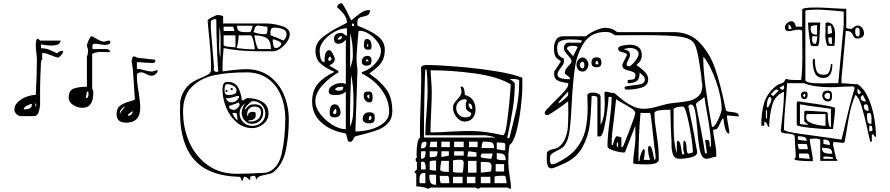

<svg xmlns="http://www.w3.org/2000/svg" viewBox="-20 -1014 5574 1202"><path d="M524 -471V-660Q529 -672 530 -679.5Q531 -687 531 -700Q531 -707 527.5 -716Q524 -725 524 -730Q524 -737 535 -762Q546 -787 554 -787Q559 -787 578 -775Q613 -753 631 -753Q636 -754 644 -756.5Q652 -759 657 -760H661Q671 -760 671 -750Q671 -733 635 -733Q624 -733 604 -737Q598 -738 590.5 -739Q583 -740 572 -740Q558 -740 558 -724L559 -707H651Q654 -707 660.5 -702.5Q667 -698 671 -693L664 -687Q650 -687 643 -688L615 -689Q596 -689 576.5 -684.5Q557 -680 557 -673V-460Q562 -451 563 -446Q564 -441 564 -431Q564 -339 495 -339Q465 -339 437.5 -357Q410 -375 410 -403Q410 -448 441.5 -459.5Q473 -471 524 -471ZM204 -420Q211 -552 211 -641Q211 -656 207 -688Q206 -696 205 -707Q204 -718 204 -733Q204 -748 206.5 -759Q209 -770 217 -773L231 -760H359Q359 -729 301 -729Q277 -729 258 -732.5Q239 -736 237 -736V-712Q261 -712 277.5 -706.5Q294 -701 311.5 -692.5Q329 -684 337 -680Q353 -696 375 -696Q375 -672 344 -653Q332 -655 320 -660Q308 -665 303 -667Q286 -674 273 -678Q260 -682 244 -682V-640L237 -633Q231 -514 231 -467V-353Q227 -325 219.5 -306Q212 -287 191 -287H111Q96 -287 83 -300Q70 -313 70 -327Q70 -355 92.5 -376Q115 -397 146.5 -408.5Q178 -420 204 -420ZM795 -380Q806 -383 814.5 -386Q823 -389 824 -393Q819 -464 818 -490Q816 -513 814.5 -540Q813 -567 811 -587Q811 -591 807.5 -609.5Q804 -628 804 -630V-633L811 -660H817Q825 -660 828.5 -659Q832 -658 837 -653L951 -640Q952 -640 952 -635Q952 -625 947 -622.5Q942 -620 932 -620H928Q913 -620 883 -622Q861 -625 837 -625V-583Q858 -583 885 -574Q915 -566 931 -566Q937 -566 948 -570.5Q959 -575 967 -575Q967 -560 955 -550Q943 -540 927 -540Q916 -540 896 -550Q878 -561 864 -561Q837 -561 837 -541Q837 -500 848 -438Q858 -372 858 -340Q858 -246 770 -246Q741 -246 725.5 -258.5Q710 -271 710 -300Q710 -337 733.5 -353.5Q757 -370 795 -380ZM517 -400H521Q534 -400 534 -426L533 -440H524ZM201 -355Q201 -346 203 -346Q204 -346 205.5 -349.5Q207 -353 207 -356Q207 -364 204 -367H203Q201 -367 201 -355ZM128 -329Q152 -329 166 -335.5Q180 -342 180 -363Q167 -363 147.5 -352Q128 -341 128 -329ZM730 -307Q730 -302 731 -300Q735 -314 749 -329.5Q763 -345 764 -347Q751 -343 740.5 -331Q730 -319 730 -307ZM781 -289Q793 -289 802 -297Q811 -305 811 -317V-320Q808 -315 799.5 -310.5Q791 -306 786 -301Q781 -296 781 -289Z M1108 -380Q1118 -427 1139.5 -456Q1161 -485 1185.5 -500Q1210 -515 1244 -529Q1268 -539 1281.5 -547Q1295 -555 1300 -567L1301 -607L1300 -647Q1300 -662 1292.5 -749.5Q1285 -837 1280 -880V-884Q1280 -893 1307.5 -906.5Q1335 -920 1343 -920H1347Q1356 -919 1365 -917Q1374 -915 1377 -913V-867H1647Q1692 -867 1743 -851.5Q1794 -836 1794 -800Q1794 -778 1778 -754Q1762 -730 1738.5 -712.5Q1715 -695 1694 -693H1604Q1475 -693 1380 -713Q1379 -703 1376 -664Q1373 -625 1373 -587L1374 -567Q1472 -581 1521 -581Q1606 -581 1666.5 -537Q1727 -493 1757.5 -420.5Q1788 -348 1788 -264Q1788 -157 1768 -68Q1748 21 1687 67Q1678 73 1647 79Q1619 84 1603.5 90.5Q1588 97 1585 113Q1584 109 1580.5 97.5Q1577 86 1572 86Q1569 86 1560.5 88.5Q1552 91 1547 91L1546 112Q1540 112 1531 102.5Q1522 93 1516 93Q1509 93 1506.5 96Q1504 99 1502 108Q1500 117 1494 120Q1488 95 1480 93Q1289 89 1198 -12Q1107 -113 1107 -311ZM1318 -582Q1318 -564 1337 -564Q1339 -564 1342 -565Q1345 -566 1347 -567Q1344 -575 1339 -693.5Q1334 -812 1334 -893Q1331 -894 1327 -894Q1309 -894 1300 -880V-833L1320 -593Q1318 -585 1318 -582ZM1639 -800Q1648 -800 1651 -806.5Q1654 -813 1654 -825V-833V-847Q1641 -847 1621 -850.5Q1601 -854 1596 -854Q1583 -854 1577.5 -843Q1572 -832 1567 -813Q1600 -800 1639 -800ZM1513 -813H1530H1547Q1561 -837 1561 -853H1464Q1464 -828 1475.5 -820.5Q1487 -813 1513 -813ZM1352 -722Q1352 -680 1360 -653L1361 -763Q1361 -816 1354 -847L1353 -770ZM1380 -820H1447L1440 -847H1380ZM1754 -760Q1774 -777 1774 -799Q1774 -822 1751 -831.5Q1728 -841 1700 -841Q1683 -841 1678 -833Q1673 -825 1673 -811V-803Q1673 -796 1674 -793Q1727 -774 1754 -760ZM1380 -733Q1380 -725 1409 -721.5Q1438 -718 1454 -718V-793H1380ZM1575 -705Q1575 -723 1566.5 -758Q1558 -793 1547 -793H1474Q1474 -772 1469 -744.5Q1464 -717 1460 -713Q1521 -705 1575 -705ZM1600 -707H1676Q1676 -756 1652.5 -773.5Q1629 -791 1574 -793Q1573 -791 1573 -787Q1574 -780 1578 -761Q1582 -742 1588 -724.5Q1594 -707 1600 -707ZM1706 -713Q1718 -713 1729.5 -722Q1741 -731 1741 -743Q1741 -748 1721 -757.5Q1701 -767 1694 -767H1687Q1687 -753 1691 -733Q1695 -713 1706 -713ZM1461 74Q1536 74 1647 67Q1722 46 1744 -54Q1766 -154 1766 -274Q1766 -352 1738.5 -417.5Q1711 -483 1656.5 -522Q1602 -561 1523 -561Q1409 -561 1323.5 -543.5Q1238 -526 1182 -471.5Q1126 -417 1126 -314Q1126 -212 1165.5 -123Q1205 -34 1281 20Q1357 74 1461 74ZM1409 -501Q1451 -501 1470 -467.5Q1489 -434 1494 -387Q1496 -386 1500 -386Q1505 -386 1514.5 -393Q1524 -400 1530 -400Q1583 -400 1622 -377Q1661 -354 1661 -303Q1661 -265 1629.5 -238.5Q1598 -212 1560 -212Q1503 -212 1460.5 -249Q1418 -286 1395.5 -342Q1373 -398 1373 -453Q1373 -476 1377.5 -486Q1382 -496 1389 -498.5Q1396 -501 1409 -501ZM1386 -443Q1386 -431 1391.5 -425Q1397 -419 1414 -419Q1431 -419 1446 -425Q1461 -431 1461 -447Q1461 -464 1442.5 -475.5Q1424 -487 1406 -487Q1393 -487 1389.5 -478.5Q1386 -470 1386 -455ZM1437 -454Q1437 -452 1436 -451Q1434 -450 1431 -450L1425 -451L1424 -458Q1424 -461 1425 -462Q1426 -463 1428 -463L1436 -462ZM1400 -438Q1399 -438 1393 -440L1392 -444Q1392 -448 1393 -450L1397 -451L1403 -450L1404 -443Q1404 -440 1403 -439ZM1430 -373Q1447 -373 1462 -385.5Q1477 -398 1477 -414Q1464 -414 1440 -406Q1436 -405 1425 -402Q1414 -399 1404 -399Q1397 -399 1394 -400Q1403 -373 1430 -373ZM1560 -226Q1594 -226 1617.5 -248Q1641 -270 1641 -303Q1641 -335 1618.5 -358Q1596 -381 1563 -381Q1554 -381 1533.5 -360.5Q1513 -340 1513 -330Q1513 -328 1514 -327Q1530 -347 1541 -354Q1552 -361 1574 -361Q1599 -361 1613.5 -349Q1628 -337 1628 -312Q1628 -279 1608 -259Q1588 -239 1555 -239Q1530 -239 1511.5 -260Q1493 -281 1493 -307Q1493 -322 1499 -338Q1505 -354 1514 -367Q1480 -341 1480 -304Q1480 -271 1503.5 -248.5Q1527 -226 1560 -226ZM1444 -326Q1454 -326 1467 -337.5Q1480 -349 1480 -360Q1480 -363 1477.5 -367Q1475 -371 1474 -373Q1466 -368 1441.5 -360Q1417 -352 1413 -350Q1413 -339 1422.5 -332.5Q1432 -326 1444 -326ZM1547 -253Q1577 -253 1595.5 -268.5Q1614 -284 1614 -311Q1614 -329 1603 -338Q1592 -347 1574 -347Q1552 -347 1539.5 -333.5Q1527 -320 1527 -297Q1527 -288 1534 -287L1533 -292Q1533 -314 1567 -314Q1576 -314 1578.5 -309.5Q1581 -305 1581 -297V-293Q1581 -260 1534 -260Q1535 -253 1547 -253ZM1467 -260V-267Q1466 -278 1464 -290.5Q1462 -303 1460 -307H1434Q1447 -276 1467 -260Z M1955 -696Q1955 -747 2004 -784.5Q2053 -822 2122 -856Q2128 -859 2140 -865Q2152 -871 2152 -873Q2152 -917 2092 -967Q2091 -968 2091 -970Q2091 -981 2101.5 -987.5Q2112 -994 2118 -994Q2123 -994 2136.5 -970Q2150 -946 2162 -920.5Q2174 -895 2178 -887Q2188 -892 2205 -908Q2231 -929 2250 -940Q2269 -951 2296 -951Q2296 -930 2286.5 -922.5Q2277 -915 2257 -911Q2237 -908 2227 -900.5Q2217 -893 2217 -870L2218 -853Q2294 -825 2341.5 -790.5Q2389 -756 2389 -703Q2389 -668 2379 -644Q2369 -620 2349.5 -600.5Q2330 -581 2292 -554Q2295 -551 2309 -541Q2362 -504 2399 -454Q2436 -404 2436 -317Q2436 -272 2410 -244Q2384 -216 2347 -201.5Q2310 -187 2253 -173Q2222 -166 2205 -160Q2198 -158 2192 -144Q2188 -135 2184 -130.5Q2180 -126 2172 -126Q2162 -126 2158.5 -132.5Q2155 -139 2152 -154Q2150 -166 2147.5 -172.5Q2145 -179 2138 -180Q2050 -195 1992 -247Q1934 -299 1934 -378Q1934 -447 1970 -489.5Q2006 -532 2074 -564Q2016 -589 1985.5 -617.5Q1955 -646 1955 -696ZM2183 -858Q2183 -850 2190 -850Q2193 -850 2195 -852.5Q2197 -855 2197 -858Q2197 -861 2195 -864Q2193 -867 2190 -867Q2183 -867 2183 -858ZM1954 -378Q1954 -341 1985 -300.5Q2016 -260 2061 -232.5Q2106 -205 2145 -205V-440Q2131 -428 2116 -423.5Q2101 -419 2081 -419Q2062 -419 2050 -423Q2038 -427 2038 -443Q2038 -465 2063.5 -479.5Q2089 -494 2112 -494Q2124 -494 2130 -493Q2136 -492 2145 -487V-767Q2127 -740 2098 -740Q2071 -740 2071 -772Q2071 -790 2083.5 -799Q2096 -808 2115 -808Q2125 -808 2134.5 -799.5Q2144 -791 2152 -791V-837Q2116 -837 2075.5 -815.5Q2035 -794 2008 -761Q1981 -728 1981 -697Q1981 -670 1987.5 -647.5Q1994 -625 2012 -625V-637Q2012 -700 2042 -700Q2051 -700 2063.5 -677.5Q2076 -655 2076 -645Q2076 -631 2065.5 -620Q2055 -609 2042 -606Q2043 -601 2073 -585L2096 -571Q2099 -568 2099 -564Q2099 -561 2098 -560Q2045 -531 1999.5 -481Q1954 -431 1954 -378ZM2416 -317Q2416 -371 2390 -418.5Q2364 -466 2325.5 -500Q2287 -534 2246 -553Q2244 -555 2244 -558Q2244 -562 2255 -566Q2295 -579 2330 -617.5Q2365 -656 2365 -697Q2365 -721 2344 -750.5Q2323 -780 2292 -800.5Q2261 -821 2232 -821Q2227 -821 2225 -820Q2221 -786 2216.5 -725Q2212 -664 2212 -647Q2212 -633 2214 -610Q2216 -587 2218 -580L2205 -191Q2250 -191 2298.5 -203.5Q2347 -216 2381.5 -244Q2416 -272 2416 -317ZM2189 -669Q2189 -709 2185.5 -739.5Q2182 -770 2172 -807V-587Q2182 -617 2185.5 -632Q2189 -647 2189 -669ZM2092 -767Q2095 -766 2102 -766Q2113 -766 2116.5 -771Q2120 -776 2120 -789Q2106 -789 2092 -767ZM2275 -770Q2306 -770 2306 -726Q2306 -711 2302.5 -707Q2299 -703 2284 -703Q2270 -703 2264 -710Q2258 -717 2258 -732Q2258 -770 2275 -770ZM2278 -723H2285V-737H2278ZM2279 -664Q2294 -664 2300 -656.5Q2306 -649 2306 -634Q2306 -617 2298 -610Q2290 -603 2272 -603Q2260 -603 2252.5 -609Q2245 -615 2245 -627Q2245 -644 2254.5 -654Q2264 -664 2279 -664ZM2042 -632Q2045 -633 2050 -636Q2055 -639 2055 -642V-646Q2054 -651 2050.5 -655.5Q2047 -660 2045 -660Q2043 -660 2040 -655.5Q2037 -651 2035 -646V-642Q2035 -639 2037.5 -635.5Q2040 -632 2042 -632ZM2270 -630H2287Q2287 -639 2278 -643Q2270 -638 2270 -630ZM2171 -277 2172 -220Q2183 -247 2187 -270Q2191 -293 2192 -326L2193 -389Q2193 -477 2178 -547Q2171 -380 2171 -277ZM2102 -446Q2116 -446 2122.5 -451.5Q2129 -457 2129 -471H2122Q2082 -471 2078 -453Q2083 -448 2089.5 -447Q2096 -446 2102 -446ZM2284 -441H2289Q2304 -441 2308.5 -431Q2313 -421 2313 -403Q2313 -373 2295 -373Q2278 -373 2267.5 -385Q2257 -397 2257 -413Q2257 -431 2264 -436Q2271 -441 2284 -441ZM2292 -397V-422Q2288 -422 2283 -419Q2278 -416 2278 -413Q2278 -409 2282.5 -403Q2287 -397 2292 -397ZM2075 -361Q2093 -361 2102.5 -344.5Q2112 -328 2112 -309Q2112 -294 2101.5 -286.5Q2091 -279 2076 -279Q2058 -279 2051 -285.5Q2044 -292 2044 -309Q2044 -361 2075 -361ZM2075 -300Q2086 -300 2086 -316V-320Q2086 -332 2078 -333Q2077 -330 2071 -321.5Q2065 -313 2065 -310Q2065 -300 2075 -300ZM2292 -311Q2312 -311 2319 -303.5Q2326 -296 2326 -275Q2326 -256 2318.5 -249Q2311 -242 2291 -242Q2251 -242 2251 -270Q2251 -290 2262 -300.5Q2273 -311 2292 -311ZM2289 -268V-262Q2306 -262 2306 -277Q2306 -282 2304.5 -285Q2303 -288 2298 -290Q2289 -288 2289 -268Z M2576 67V60Q2588 48 2590 47V0Q2585 -2 2583.5 -5Q2582 -8 2582 -13Q2582 -19 2583.5 -22Q2585 -25 2590 -27Q2588 -31 2588 -51Q2588 -85 2593.5 -117Q2599 -149 2610 -153L2609 -197Q2609 -251 2613 -362Q2617 -470 2617 -525Q2617 -570 2616 -593Q2622 -607 2652 -607Q2722 -607 2843 -597Q2964 -587 3078.5 -569Q3193 -551 3250 -527V-467Q3250 -423 3240.5 -341.5Q3231 -260 3213 -191Q3195 -122 3170 -107Q3165 -76 3163.5 -53.5Q3162 -31 3162 3Q3162 31 3170 85Q3179 134 3179 168Q3169 168 3156 160H2990L2976 167H2970L2956 160H2676Q2674 161 2670 163.5Q2666 166 2663 167H2656Q2651 162 2628 157.5Q2605 153 2586 153V73Q2584 72 2581 70Q2578 68 2576 67ZM2634 -153H3083Q3073 -157 3049.5 -162Q3026 -167 3016 -167H2643Q2643 -226 2650 -308Q2651 -323 2654 -368Q2657 -413 2657 -451Q2657 -524 2650 -580H2643Q2640 -561 2637 -414Q2634 -267 2634 -153ZM3130 -167 3136 -173Q3145 -182 3154 -247.5Q3163 -313 3169.5 -380.5Q3176 -448 3177 -470L3176 -487Q3094 -535 2951 -554.5Q2808 -574 2676 -574Q2676 -550 2680 -504Q2681 -493 2682 -471.5Q2683 -450 2683 -434Q2683 -392 2679 -310Q2675 -226 2675 -185Q2730 -185 2800 -190Q2882 -194 2924 -194Q3015 -194 3130 -167ZM3170 -153 3203 -287Q3230 -395 3230 -487V-513Q3216 -518 3205.5 -519Q3195 -520 3183 -520H3170Q3203 -500 3203 -491Q3203 -415 3190.5 -334.5Q3178 -254 3156 -153L3163 -147ZM2844 -393Q2856 -406 2862.5 -416.5Q2869 -427 2869 -440Q2869 -454 2863 -467L2870 -473Q2882 -470 2886 -453Q2890 -436 2890 -420Q2957 -402 2957 -328Q2957 -296 2939 -274.5Q2921 -253 2889 -253Q2860 -253 2838 -281Q2816 -309 2816 -339Q2816 -355 2823 -366.5Q2830 -378 2844 -393ZM2895 -279Q2908 -279 2919 -284.5Q2930 -290 2930 -303V-307Q2907 -319 2901.5 -326.5Q2896 -334 2896 -352V-367Q2898 -370 2900 -376.5Q2902 -383 2903 -387Q2902 -389 2897.5 -391Q2893 -393 2890 -393Q2868 -393 2852 -376.5Q2836 -360 2836 -339Q2836 -313 2852.5 -296Q2869 -279 2895 -279ZM2937 -331Q2937 -347 2932 -356.5Q2927 -366 2913 -366Q2913 -353 2919 -342Q2925 -331 2937 -331ZM2616 -85Q2636 -85 2643 -93Q2650 -101 2650 -120Q2650 -122 2647.5 -124.5Q2645 -127 2643 -127Q2625 -127 2620.5 -117.5Q2616 -108 2616 -85ZM2676 -127Q2674 -121 2672 -110.5Q2670 -100 2669 -93H2716V-127ZM2743 -93H2796V-127H2743ZM2823 -93H2883V-127H2823ZM2916 -93H2970V-127H2916ZM2995 -87H3073Q3073 -114 3061 -120.5Q3049 -127 3020 -127H3003Q2995 -112 2995 -87ZM3130 -73H3143V-113Q3143 -122 3090 -122V-80Q3119 -74 3130 -73ZM2616 -20Q2635 -20 2640 -32.5Q2645 -45 2645 -67H2616ZM2670 -30H2680Q2705 -30 2712 -36Q2719 -42 2719 -67H2670ZM2743 -32Q2751 -32 2767 -35Q2783 -38 2790 -40V-67H2743ZM2823 -40H2883V-67H2823ZM2907 -33H2963V-60L2916 -67Q2911 -67 2909 -56.5Q2907 -46 2907 -33ZM3146 -11Q3146 -40 3133 -47.5Q3120 -55 3090 -55V-20Q3090 -11 3146 -11ZM3050 -20H3056L3063 -47Q3064 -49 3064 -53H2996Q2994 -50 2992 -45Q2990 -40 2989 -37Q2989 -29 2996 -27Q3006 -25 3022.5 -23Q3039 -21 3050 -20ZM2816 -7V60Q2816 67 2860 67H2876Q2880 54 2881.5 32Q2883 10 2883 2Q2883 -14 2860 -14H2850Q2843 -14 2829.5 -12.5Q2816 -11 2816 -7ZM2670 0V47Q2670 50 2686 52.5Q2702 55 2710 55V-9Q2670 -9 2670 0ZM2780 62H2790V-7H2743Q2742 -7 2739.5 12.5Q2737 32 2736 40V48Q2736 62 2780 62ZM2910 67H2963V-7H2910ZM2645 47V39Q2645 22 2641.5 10Q2638 -2 2626 -2Q2622 -2 2616 0V47ZM2990 67 3050 60Q3057 59 3057 27Q3057 11 3048 5.5Q3039 0 3023 0H3006H2990ZM3083 60H3136V13H3083ZM2606 108 2607 133H2643V68Q2620 68 2613 78Q2606 88 2606 108ZM2668 88Q2668 116 2675.5 129.5Q2683 143 2710 143V80H2668ZM3076 93V133H3151Q3151 111 3143 87L3123 86Q3114 86 3095 87.5Q3076 89 3076 93ZM2743 133H2793Q2793 87 2783 87H2733Q2733 133 2743 133ZM2816 133H2876V93H2816ZM2903 133H2956V93H2903ZM2990 133H3050V93H2990Z M3404 -60Q3412 -70 3421 -74Q3430 -78 3443 -80Q3446 -81 3457 -83.5Q3468 -86 3477 -93Q3506 -115 3519.5 -151Q3533 -187 3535 -218.5Q3537 -250 3538 -310L3537 -380Q3502 -352 3457.5 -322.5Q3413 -293 3410 -293Q3390 -293 3390 -308Q3390 -315 3403.5 -330Q3417 -345 3451 -379Q3492 -418 3515 -444.5Q3538 -471 3538 -487Q3538 -491 3537 -493Q3529 -495 3503 -499.5Q3477 -504 3463 -516Q3449 -528 3449 -550L3450 -567L3490 -627V-633Q3463 -647 3455.5 -664.5Q3448 -682 3448 -713Q3448 -743 3461.5 -765Q3475 -787 3504 -787H3650Q3662 -802 3698 -819Q3734 -836 3764 -840H3767Q3790 -840 3807.5 -834Q3825 -828 3844 -813H4197Q4300 -813 4363.5 -743.5Q4427 -674 4458 -582Q4489 -490 4517 -358Q4520 -347 4524 -327Q4525 -320 4534 -317Q4543 -314 4559 -313Q4582 -311 4593.5 -306Q4605 -301 4606 -285Q4596 -285 4585 -286.5Q4574 -288 4568 -288Q4550 -291 4531 -291Q4531 -277 4534 -259.5Q4537 -242 4538 -237Q4546 -199 4546 -178Q4527 -178 4518.5 -213.5Q4510 -249 4510 -267L4504 -273Q4496 -259 4492 -250.5Q4488 -242 4486 -237Q4477 -217 4470 -209.5Q4463 -202 4445 -202Q4445 -176 4455 -128Q4456 -121 4460 -97.5Q4464 -74 4464 -53V-33Q4455 -33 4435 -27Q4416 -20 4403 -20Q4374 -20 4363 -68Q4352 -116 4345 -207Q4339 -284 4331 -322Q4323 -360 4304 -360Q4301 -360 4295.5 -356.5Q4290 -353 4290 -350V-347L4324 -180Q4327 -169 4332 -132Q4343 -71 4344 -67V-59Q4344 -38 4306 -29Q4268 -20 4236 -20Q4204 -20 4194 -44.5Q4184 -69 4184 -108V-133Q4182 -153 4179.5 -221Q4177 -289 4177 -327H4157Q4130 -327 4103.5 -322.5Q4077 -318 4077 -305Q4077 -275 4081.5 -240Q4086 -205 4091 -171Q4092 -164 4098 -120.5Q4104 -77 4104 -37V-7Q4090 15 4037 15H4021Q3944 15 3944 7Q3944 -25 3951 -72Q3952 -80 3955 -106Q3958 -132 3958 -153L3957 -227Q3951 -209 3921 -133Q3921 -133 3897 -73Q3896 -71 3894.5 -66Q3893 -61 3890.5 -60Q3888 -59 3884 -59Q3872 -59 3847 -64.5Q3822 -70 3802.5 -79Q3783 -88 3783 -99Q3783 -157 3796 -252Q3797 -263 3803 -312.5Q3809 -362 3809 -407H3790Q3790 -388 3782 -325Q3774 -262 3762 -211Q3750 -160 3737 -160H3720V-400Q3720 -408 3711.5 -411Q3703 -414 3694 -414Q3687 -414 3684 -413Q3680 -299 3671.5 -230Q3663 -161 3627.5 -94.5Q3592 -28 3517 7Q3514 8 3478.5 24Q3443 40 3434 40Q3414 40 3408.5 23Q3403 6 3403 -19V-27Q3403 -55 3404 -60ZM3436 14Q3445 14 3453.5 11Q3462 8 3464 7Q3543 -31 3585.5 -81.5Q3628 -132 3643.5 -194.5Q3659 -257 3659 -343Q3659 -366 3657 -420Q3662 -429 3671 -431.5Q3680 -434 3693 -434H3699Q3711 -434 3725.5 -427Q3740 -420 3740 -407V-233Q3766 -276 3766 -367Q3766 -393 3764 -433Q3766 -439 3770 -440H3773Q3781 -440 3795 -436Q3809 -432 3816 -432Q3821 -432 3824 -433Q3864 -399 3888.5 -380.5Q3913 -362 3945 -347.5Q3977 -333 4010 -333Q4034 -333 4057 -337.5Q4080 -342 4115 -352Q4161 -365 4177 -367Q4190 -369 4214 -371Q4265 -376 4297.5 -383.5Q4330 -391 4353.5 -413.5Q4377 -436 4377 -479Q4374 -494 4372.5 -512.5Q4371 -531 4370 -541L4358 -620Q4345 -711 4325.5 -742.5Q4306 -774 4241 -784Q4176 -794 3997 -794Q3855 -794 3830 -793Q3812 -806 3801.5 -810Q3791 -814 3771 -814Q3683 -814 3638.5 -749.5Q3594 -685 3580 -595Q3566 -505 3559 -363Q3554 -256 3546 -196.5Q3538 -137 3517 -107Q3510 -96 3498.5 -88Q3487 -80 3468 -71Q3445 -60 3434 -50.5Q3423 -41 3423 -27V-15Q3423 14 3436 14ZM3548 -518Q3548 -527 3544 -531.5Q3540 -536 3532 -540Q3531 -541 3526.5 -544Q3522 -547 3519 -551Q3516 -555 3516 -560Q3516 -579 3545 -608Q3548 -611 3553 -617.5Q3558 -624 3558 -627Q3558 -638 3552.5 -646.5Q3547 -655 3535 -668Q3522 -683 3516 -692.5Q3510 -702 3510 -714Q3510 -726 3518 -736.5Q3526 -747 3537 -747H3617L3624 -760Q3602 -765 3587.5 -766Q3573 -767 3546 -767Q3511 -767 3489.5 -757.5Q3468 -748 3468 -713Q3468 -687 3476 -672.5Q3484 -658 3510 -647L3511 -633Q3511 -621 3505.5 -611Q3500 -601 3490 -589Q3480 -576 3475 -566.5Q3470 -557 3470 -546Q3470 -518 3548 -518ZM3937 -479Q3975 -482 3996 -489Q4017 -496 4017 -516Q4017 -531 4001.5 -544.5Q3986 -558 3984 -560V-551Q3984 -519 3965 -506Q3946 -493 3910 -493V-513Q3916 -514 3931.5 -515Q3947 -516 3952.5 -522Q3958 -528 3958 -542Q3958 -555 3948.5 -560.5Q3939 -566 3920 -571Q3899 -576 3887.5 -583Q3876 -590 3876 -607L3877 -613L3904 -667V-670Q3904 -677 3898 -680Q3892 -683 3880 -686Q3866 -689 3858 -694Q3850 -699 3850 -710Q3850 -723 3876.5 -728.5Q3903 -734 3924 -734Q3958 -734 3978 -718Q3998 -702 3998 -669Q3998 -649 3989.5 -635Q3981 -621 3964 -607Q3995 -586 4016.5 -564.5Q4038 -543 4038 -517Q4038 -478 3996 -465.5Q3954 -453 3906 -453Q3890 -453 3890 -464Q3890 -471 3900.5 -473.5Q3911 -476 3937 -479ZM3568 -662 3597 -720Q3588 -725 3581.5 -726Q3575 -727 3563 -727Q3552 -727 3541 -723.5Q3530 -720 3530 -710V-707ZM3918 -599Q3926 -599 3940.5 -613.5Q3955 -628 3966.5 -646.5Q3978 -665 3978 -675Q3978 -694 3961.5 -704Q3945 -714 3924 -714Q3919 -713 3907 -711.5Q3895 -710 3884 -707Q3906 -700 3915 -693.5Q3924 -687 3924 -669Q3924 -656 3913 -638Q3903 -620 3903 -610Q3903 -599 3918 -599ZM4437 -220Q4438 -219 4440 -219Q4450 -219 4463.5 -241.5Q4477 -264 4487.5 -292Q4498 -320 4498 -328Q4498 -403 4464 -502Q4430 -601 4384 -660L4383 -643Q4383 -516 4437 -220ZM3712 -655Q3730 -655 3737.5 -648Q3745 -641 3745 -623Q3745 -607 3738 -600Q3731 -593 3715 -593Q3683 -593 3683 -620Q3683 -655 3712 -655ZM3627 -654Q3642 -654 3653 -639.5Q3664 -625 3664 -610Q3664 -595 3653.5 -580.5Q3643 -566 3628 -566Q3609 -566 3599 -578.5Q3589 -591 3589 -611Q3589 -626 3600.5 -640Q3612 -654 3627 -654ZM3708 -613Q3710 -611 3717 -611Q3723 -611 3726 -613Q3726 -630 3717 -633Q3708 -630 3708 -613ZM3627 -586Q3638 -586 3638 -604V-611Q3638 -627 3627 -627Q3619 -627 3614.5 -620.5Q3610 -614 3610 -607Q3610 -599 3614.5 -592.5Q3619 -586 3627 -586ZM3477 -373V-367Q3490 -373 3513.5 -393.5Q3537 -414 3537 -420V-440Q3527 -432 3502 -404Q3477 -376 3477 -373ZM4394 -53Q4399 -53 4402 -54Q4405 -55 4405 -62L4394 -138Q4410 -138 4415 -136Q4420 -134 4421.5 -123Q4423 -112 4424 -93Q4431 -95 4431 -106V-109Q4431 -142 4426 -182Q4421 -222 4415 -258Q4409 -294 4407 -304Q4395 -366 4390 -407Q4378 -395 4360 -384Q4348 -376 4342.5 -370.5Q4337 -365 4337 -360Q4351 -293 4369 -199Q4387 -105 4394 -53ZM3877 -93Q3881 -93 3919 -193Q3957 -293 3957 -307Q3957 -319 3936 -333.5Q3915 -348 3875 -370Q3867 -374 3854.5 -381.5Q3842 -389 3837 -393Q3834 -360 3830.5 -332.5Q3827 -305 3825 -283Q3817 -225 3813 -185Q3809 -145 3809 -107H3817Q3822 -130 3829 -145.5Q3836 -161 3843 -161Q3849 -161 3855.5 -158Q3862 -155 3870 -155V-93ZM4246 -75Q4250 -46 4254 -46Q4256 -46 4260 -48.5Q4264 -51 4264 -53Q4263 -58 4260.5 -66.5Q4258 -75 4257 -80L4259 -132Q4270 -132 4273.5 -121.5Q4277 -111 4278 -91Q4279 -70 4281.5 -61.5Q4284 -53 4293 -53H4297L4317 -60V-77Q4317 -97 4306.5 -166Q4296 -235 4281.5 -291Q4267 -347 4255 -347Q4216 -347 4197 -333V-238Q4197 -181 4201 -137.5Q4205 -94 4217 -53V-127L4224 -133Q4234 -130 4238.5 -115Q4243 -100 4246 -75ZM3977 -7H3984Q3984 -23 3989 -39.5Q3994 -56 3999.5 -67Q4005 -78 4007 -81Q4017 -81 4017 -64V-60Q4016 -51 4014 -36.5Q4012 -22 4010 -13H4050Q4037 -48 4037 -86Q4037 -100 4047 -100Q4055 -100 4061 -81.5Q4067 -63 4072 -35L4077 -13Q4084 -15 4084 -26V-29V-40Q4075 -101 4067 -183Q4054 -307 4050 -307H3990Q3977 -163 3977 -7ZM3841 -109Q3841 -93 3845 -93Q3850 -96 3850 -109Q3850 -117 3845 -125Q3841 -125 3841 -109Z M4962 -33 4955 -160Q4954 -169 4943 -172.5Q4932 -176 4911 -178Q4890 -179 4879 -182.5Q4868 -186 4868 -196V-200Q4872 -237 4875 -258Q4876 -270 4882 -325.5Q4888 -381 4888 -430V-440Q4833 -417 4815.5 -359.5Q4798 -302 4795 -220H4788Q4787 -228 4780.5 -239.5Q4774 -251 4765 -253V-227H4746Q4746 -311 4764 -370Q4782 -429 4835 -473Q4849 -486 4867 -490Q4877 -493 4883 -497Q4889 -501 4895 -513Q4897 -518 4902 -520Q4920 -515 4933 -514Q4946 -513 4968 -513H4995Q5003 -558 5003 -657L5002 -820L4995 -827L4976 -828Q4965 -828 4947 -824Q4930 -819 4917 -819Q4894 -819 4894 -844Q4894 -858 4907.5 -869.5Q4921 -881 4936 -881Q4947 -881 4954 -870Q4961 -859 4962 -847H5002V-953Q5002 -967 5081 -967H5093Q5125 -967 5187 -963Q5247 -959 5278 -959V-840Q5278 -837 5290.5 -835Q5303 -833 5309 -833Q5314 -833 5325.5 -843.5Q5337 -854 5349 -854Q5367 -854 5378 -839Q5389 -824 5389 -803Q5389 -789 5376 -781Q5363 -773 5348 -773Q5336 -773 5330.5 -778Q5325 -783 5320 -794Q5314 -807 5306 -813.5Q5298 -820 5278 -820H5275Q5267 -736 5262 -674Q5259 -640 5255.5 -599.5Q5252 -559 5248 -527V-493Q5264 -493 5292 -490L5335 -487H5348Q5389 -461 5415 -403Q5441 -345 5452.5 -279Q5464 -213 5464 -157Q5456 -157 5452 -165.5Q5448 -174 5446 -174L5442 -172L5438 -170V-127H5428Q5424 -141 5421 -156.5Q5418 -172 5414 -188Q5394 -282 5375.5 -344Q5357 -406 5335 -420Q5313 -366 5302.5 -319.5Q5292 -273 5280 -196L5268 -127Q5266 -121 5262 -120H5259Q5243 -120 5228 -123Q5208 -125 5197 -125L5195 -107L5215 -20Q5223 -15 5223 -7H5115V-140Q5112 -142 5104 -144Q5096 -146 5088 -147L5050 -145Q5050 -122 5060 -74Q5061 -68 5065 -46Q5069 -24 5069 -5Q4991 -5 4955 -13V-20Q4956 -23 4958.5 -27Q4961 -31 4962 -33ZM5022 -947V-513Q5022 -492 5122 -492Q5144 -492 5153.5 -492.5Q5163 -493 5165 -493H5228L5262 -860V-940Q5262 -943 5188.5 -948.5Q5115 -954 5094 -954Q5078 -954 5050 -952Q5022 -950 5022 -947ZM5158 -874Q5208 -874 5208 -796Q5208 -780 5206 -752L5204 -727H5162Q5157 -727 5152 -749.5Q5147 -772 5147 -784L5148 -817V-867Q5152 -874 5158 -874ZM5039 -873H5115V-867L5113 -831Q5109 -747 5108 -747L5102 -727Q5100 -726 5095 -725.5Q5090 -725 5086 -725Q5069 -725 5062 -727Q5055 -729 5055 -733Q5039 -819 5039 -873ZM4935 -832Q4935 -851 4917 -862V-832ZM5095 -797V-856H5091Q5055 -856 5055 -841Q5055 -817 5062.5 -807Q5070 -797 5095 -797ZM5162 -800 5188 -807Q5189 -807 5189 -812Q5188 -821 5186 -834Q5184 -847 5182 -853H5162ZM5352 -786Q5362 -786 5362 -806V-817Q5362 -841 5349 -841Q5340 -841 5337 -835.5Q5334 -830 5334 -820V-816Q5334 -786 5352 -786ZM5064 -767Q5064 -740 5082 -740H5088Q5096 -764 5096 -787H5065ZM5166 -767Q5166 -752 5170 -745Q5174 -738 5188 -738V-780H5166ZM5068 -634Q5068 -644 5075 -647L5082 -640Q5082 -595 5092 -570.5Q5102 -546 5137 -546Q5162 -546 5170.5 -563.5Q5179 -581 5182 -613H5191Q5191 -526 5135 -526Q5096 -526 5082 -556Q5068 -586 5068 -631ZM5108 -160 5248 -140 5263 -200Q5306 -386 5328 -453Q5330 -457 5330 -460Q5330 -473 5315 -473Q5297 -473 5253 -471Q5217 -468 5178 -468Q5074 -468 5015 -493H4908L4903 -428Q4888 -272 4888 -203Q4888 -190 4994 -175.5Q5100 -161 5108 -160ZM4878 -452Q4889 -452 4889 -470Q4889 -477 4888 -480L4862 -467Q4862 -457 4878 -452ZM5348 -446Q5348 -426 5358 -426Q5363 -426 5366 -429.5Q5369 -433 5369 -437Q5369 -439 5361.5 -447Q5354 -455 5348 -460V-450ZM4822 -413 4855 -447Q4850 -452 4838 -454Q4835 -454 4808 -427V-423Q4808 -420 4813.5 -417Q4819 -414 4822 -413ZM5163 -447Q5179 -447 5184 -439Q5189 -431 5189 -413Q5189 -396 5183.5 -387.5Q5178 -379 5162 -379Q5147 -379 5137.5 -390Q5128 -401 5128 -417Q5128 -447 5163 -447ZM5018 -441Q5029 -441 5032.5 -436.5Q5036 -432 5036 -419Q5036 -393 5015 -393Q5006 -393 5000 -400Q4994 -407 4994 -417Q4994 -441 5018 -441ZM5168 -393Q5176 -393 5176 -414V-418Q5176 -426 5173.5 -429.5Q5171 -433 5162 -433Q5156 -433 5148.5 -427.5Q5141 -422 5141 -417Q5141 -405 5148.5 -399Q5156 -393 5168 -393ZM5015 -407Q5019 -408 5022 -413V-420Q5019 -424 5015 -427Q5011 -424 5008 -420V-413Q5011 -408 5015 -407ZM5392 -379Q5399 -379 5402 -380L5382 -420Q5381 -420 5375.5 -414Q5370 -408 5368 -407V-404Q5368 -393 5375 -386Q5382 -379 5392 -379ZM4788 -340Q4799 -360 4804 -371Q4809 -382 4809 -394Q4809 -401 4806 -404Q4803 -407 4795 -407Q4781 -384 4781 -359V-353Q4781 -341 4788 -340ZM4975 -380 5015 -374Q5208 -348 5208 -337V-333Q5208 -320 5203.5 -276Q5199 -232 5195 -207L5152 -206Q5125 -206 5046.5 -214.5Q4968 -223 4968 -233V-373ZM5417 -320V-330Q5417 -361 5402 -361Q5388 -361 5388 -350Q5388 -335 5395 -327.5Q5402 -320 5417 -320ZM5182 -217V-333L5035 -353Q5034 -354 5018 -356.5Q5002 -359 4995 -360H4988V-240Q4988 -237 5006 -235Q5024 -233 5032 -233H5042Q5036 -237 5026 -244Q5016 -251 5015 -253V-313Q5015 -321 5027 -321Q5031 -321 5033 -320.5Q5035 -320 5036 -320H5055L5111 -316Q5155 -314 5155 -313L5162 -307Q5162 -273 5166.5 -245Q5171 -217 5182 -217ZM4775 -273H4782V-320L4775 -327ZM5408 -280Q5408 -261 5413 -249.5Q5418 -238 5435 -238L5436 -271Q5436 -307 5422 -307Q5413 -307 5410.5 -304Q5408 -301 5408 -294V-288ZM5148 -226V-300H5035Q5031 -300 5029 -294.5Q5027 -289 5027 -275Q5027 -259 5049.5 -248Q5072 -237 5101 -231.5Q5130 -226 5148 -226ZM5422 -191Q5426 -191 5434 -193Q5442 -195 5442 -200Q5442 -208 5439.5 -217.5Q5437 -227 5435 -227H5422ZM5028 -133H5030Q5030 -151 5016 -156Q5002 -161 4979 -161H4975V-140Q4976 -139 4995.5 -136Q5015 -133 5028 -133ZM5176 -106Q5176 -126 5166 -133.5Q5156 -141 5135 -141V-113Q5137 -112 5153 -109.5Q5169 -107 5176 -106ZM4975 -107Q4976 -99 4978 -91Q4980 -83 4982 -80H5037Q5037 -90 5034 -101.5Q5031 -113 5028 -113H4974Q4974 -109 4975 -107ZM5175 -52H5190Q5190 -77 5173.5 -83Q5157 -89 5126 -89Q5126 -66 5139 -59Q5152 -52 5175 -52ZM4982 -27Q4982 -25 5010 -22.5Q5038 -20 5049 -19Q5049 -29 5045.5 -41Q5042 -53 5035 -53H4982ZM5195 -20V-27Q5195 -30 5178 -32Q5161 -34 5152 -34L5135 -33V-20Z"/></svg>

Font: Krikikrak Dingbats
Style: Regular
Weight: 400
Designer: Jenny du Carrois
Foundry: bBox Type GmbH
Version: Version 1.001